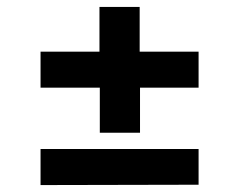

<svg xmlns="http://www.w3.org/2000/svg" viewBox="-20 -655 690 554"><path d="M268 -272V-402H97V-506H267V-635H383V-506H553V-402H384V-272ZM97 -121V-225H553V-122Z"/></svg>

Font: REM Medium
Style: Bold
Weight: 700
Version: Version 1.005;gftools[0.9.28]